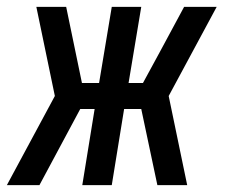

<svg xmlns="http://www.w3.org/2000/svg" viewBox="-39 -540 659 560"><path d="M76 0H-19L121 -260L67 -520H154L200 -298H250L287 -520H373L336 -298H378L428 -390L498 -520H593L453 -260L507 0H420L373 -222H323L287 0H201L237 -222H195Z"/></svg>

Font: Iosevka Medium Extended
Style: Italic
Weight: 500
Width: 7
Italic angle: -9°
Monospace: yes
Designer: Belleve Invis
Foundry: Belleve Invis
Version: Version 32.5.0; ttfautohint (v1.8.4)